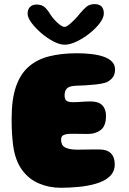

<svg xmlns="http://www.w3.org/2000/svg" viewBox="-20 -888 624 932"><path d="M275 23.5Q218 23.5 168.8 2.5Q119.5 -18.5 86.8 -63.5Q54 -108.5 44 -180.5Q42 -195 40.5 -210.8Q39 -226.5 38 -243.5Q37 -260.5 36.8 -278Q36.5 -295.5 36.5 -314.5Q36.5 -407 57.8 -468.2Q79 -529.5 119.8 -564.8Q160.5 -600 219.5 -614.8Q278.5 -629.5 353 -629.5Q391 -629.5 424.8 -625.5Q458.5 -621.5 484 -612.5Q509.5 -603.5 524 -588.2Q538.5 -573 538.5 -550.5Q538.5 -524.5 523.8 -508Q509 -491.5 487.5 -485.5Q471.5 -481 447.2 -478.2Q423 -475.5 398 -474Q373 -472.5 352.5 -472Q335 -471.5 323.5 -468.5Q312 -465.5 305.5 -459.2Q299 -453 296.2 -444Q293.5 -435 293.5 -423.5Q293.5 -414.5 296.5 -407.2Q299.5 -400 308.2 -396Q317 -392 333.5 -392Q345.5 -392 356.5 -392.5Q367.5 -393 378.2 -394Q389 -395 399.8 -395.2Q410.5 -395.5 421 -395.5Q458 -395.5 476.2 -377.2Q494.5 -359 494.5 -326Q494.5 -276.5 469.2 -257.2Q444 -238 410 -238Q397.5 -238 385.8 -238Q374 -238 363.5 -238.2Q353 -238.5 343.2 -238.5Q333.5 -238.5 325.5 -238.5Q306.5 -238.5 295.8 -235.2Q285 -232 280.8 -226.2Q276.5 -220.5 276.5 -211Q276.5 -201.5 278.8 -193.5Q281 -185.5 286.5 -179.5Q292 -173.5 301.2 -169.8Q310.5 -166 323.8 -163.8Q337 -161.5 355.5 -161.5Q374 -161.5 393.8 -162Q413.5 -162.5 431.5 -162.5Q449.5 -162.5 462 -162.5Q500 -162.5 518.5 -143.5Q537 -124.5 537 -90.5Q537 -54 512 -31.2Q487 -8.5 447.2 3.2Q407.5 15 361.8 19.2Q316 23.5 275 23.5ZM293.5 -671Q270 -671 239.2 -687Q208.5 -703 180 -727.5Q151.5 -752 132.8 -777.5Q114 -803 114 -821.5Q114 -843 126 -854.5Q138 -866 157 -866Q182.5 -866 197 -853Q211.5 -840 224 -818.5Q232.5 -805 245.5 -790.8Q258.5 -776.5 271.5 -767Q284.5 -757.5 293 -757.5Q301.5 -757.5 315 -768.2Q328.5 -779 343 -794Q357.5 -809 368 -822.5Q384.5 -842.5 399.8 -855.2Q415 -868 439 -868Q484 -868 484 -822.5Q484 -802 464.5 -776Q445 -750 414.8 -726Q384.5 -702 352 -686.5Q319.5 -671 293.5 -671Z"/></svg>

Font: Gluten ExtraBold
Style: Regular
Weight: 800
Designer: Tyler Finck
Foundry: Etcetera Type Company
Version: Version 1.300